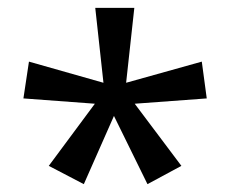

<svg xmlns="http://www.w3.org/2000/svg" viewBox="-20 -780 590 492"><path d="M105 -355 223.1 -514.2 40 -527.8 54.2 -622.1 245.1 -567.9 224.1 -759.8H324.2L303.2 -567.9L497.1 -622.1L509.8 -527.8L325.2 -514.2L444.8 -355L357.9 -308.1L272 -482.9L194.8 -308.1Z"/></svg>

Font: DroidArabicKufi
Style: Regular
Weight: 400
Designer: Pascal Zoghbi
Foundry: Ascender Corporation
Version: Version 1.00; ttfautohint (v1.4.1)